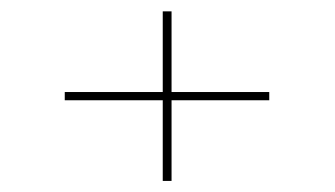

<svg xmlns="http://www.w3.org/2000/svg" viewBox="-20 -432 590 338"><path d="M454 -255.5H282V-113.5H266.5V-255.5H94V-270H266.5V-412H282V-270H454Z"/></svg>

Font: Epilogue Thin
Style: Regular
Weight: 250
Designer: Tyler Finck
Foundry: Etcetera Type Co
Version: Version 2.111